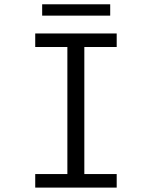

<svg xmlns="http://www.w3.org/2000/svg" viewBox="-20 -852 690 872"><path d="M140 0V-61.5H286V-638.5H140V-700H510V-638.5H363V-61.5H510V0ZM171.5 -781V-832.5H480.5V-781Z"/></svg>

Font: Trispace Light
Style: Regular
Weight: 300
Designer: Tyler Finck
Foundry: Etcetera Type Company
Version: Version 1.210; ttfautohint (v1.8.3)